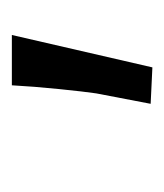

<svg xmlns="http://www.w3.org/2000/svg" viewBox="4 -750 283 332"><g transform="rotate(-90 146.0 -584.5)"><path d="M132 -466 150 -560Q153 -580 157.5 -624.5Q162 -669 164 -706H251L195 -463Z"/></g></svg>

Font: Andada Pro Medium
Style: Italic
Weight: 500
Italic angle: -7°
Designer: Carolina Giovagnoli
Foundry: Huerta Tipografica
Version: Version 3.005; ttfautohint (v1.8.4)